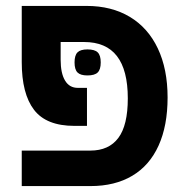

<svg xmlns="http://www.w3.org/2000/svg" viewBox="-20 -629 640 649"><path d="M53.5 -120H285.5Q348 -120 380 -162.8Q412 -205.5 412 -296.5Q412 -392 375.2 -439.5Q338.5 -487 264 -487H185V-427Q185 -381.5 199.8 -356.8Q214.5 -332 243 -332H274V-203.5H231.5Q136.5 -203.5 95 -257.8Q53.5 -312 53.5 -419V-609H272.5Q357 -609 418.8 -572Q480.5 -535 513.5 -465.2Q546.5 -395.5 546.5 -299.5Q546.5 -204 516 -136.8Q485.5 -69.5 427 -34.8Q368.5 0 285.5 0H53.5ZM232 -418Q232 -442 242 -452Q252 -462 275.5 -462Q300 -462 310.2 -452Q320.5 -442 320.5 -418Q320.5 -394 310.2 -384Q300 -374 275.5 -374Q252 -374 242 -384Q232 -394 232 -418Z"/></svg>

Font: JuliaMono
Style: Bold
Weight: 700
Monospace: yes
Designer: cormullion
Foundry: corm
Version: Version 0.055; ttfautohint (v1.8.4)